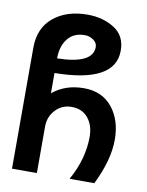

<svg xmlns="http://www.w3.org/2000/svg" viewBox="-82 -799 644 839"><g transform="rotate(10 240.0 -380.0)"><path d="M278.8 -420.9Q359.9 -420.9 405 -365Q450.2 -309.1 450.2 -222.2Q450.2 -131.8 395 -20H285.2Q339.8 -117.2 339.8 -215.8Q339.8 -266.1 313.5 -298.6Q287.1 -331.1 240.2 -331.1Q197.3 -331.1 168.7 -300.5Q140.1 -270 140.1 -226.1V-20H29.8V-557.1Q29.8 -644 87.9 -692.1Q146 -740.2 238.8 -740.2Q307.1 -740.2 357.9 -708Q408.2 -676.3 408.2 -609.9Q408.2 -466.8 140.1 -463.9V-374Q196.8 -420.9 278.8 -420.9ZM297.9 -606.9Q297.9 -625.5 280.5 -637.7Q263.2 -649.9 242.2 -649.9Q192.9 -649.9 166.5 -616.2Q140.1 -582.5 140.1 -528.8Q297.9 -531.7 297.9 -606.9Z"/></g></svg>

Font: Miedinger*
Style: Bold
Weight: 700
Version: Version 001.000